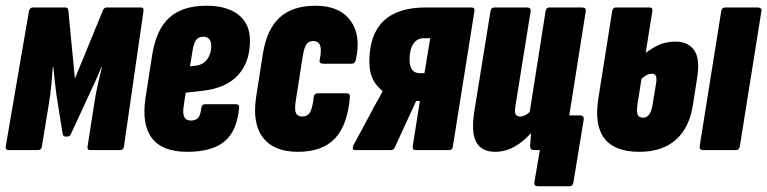

<svg xmlns="http://www.w3.org/2000/svg" viewBox="-23 -523 2674 669"><path d="M7 0Q-5 0 -3 -13L78 -485Q81 -497 92 -497H204Q214 -497 215 -488L238 -249L336 -488Q340 -497 350 -497H468Q479 -497 477 -485L409 -13Q407 0 396 0H292Q280 0 282 -12L305 -159Q310 -194 317.5 -227.5Q325 -261 332 -289H330Q320 -263 308.5 -238.5Q297 -214 286 -190L225 -58Q223 -52 219.5 -49.5Q216 -47 208 -47Q201 -47 198.5 -49.5Q196 -52 195 -58L174 -190Q171 -212 168 -238.5Q165 -265 163 -289H161Q159 -262 156 -228.5Q153 -195 147 -160L123 -13Q121 0 110 0Z M629 6Q543 6 506.5 -41.5Q470 -89 484 -182L507 -330Q521 -420 567 -461.5Q613 -503 696 -503Q768 -503 808 -471.5Q848 -440 848 -381Q848 -308 807.5 -262.5Q767 -217 686 -207L624 -200L617 -153Q613 -128 619 -115.5Q625 -103 642 -103Q659 -103 667.5 -112.5Q676 -122 678 -146Q680 -160 692 -160H798Q812 -160 810 -146Q803 -67 759.5 -30.5Q716 6 629 6ZM639 -292 658 -294Q685 -297 699 -316.5Q713 -336 713 -362Q713 -395 685 -395Q669 -395 660.5 -384Q652 -373 648 -347Z M1015 6Q932 6 894 -42.5Q856 -91 869 -182L893 -336Q907 -422 952 -462.5Q997 -503 1076 -503Q1160 -503 1198 -451.5Q1236 -400 1217 -315Q1214 -301 1203 -301H1103Q1088 -301 1091 -315Q1098 -349 1092.5 -364.5Q1087 -380 1068 -380Q1053 -380 1045 -369Q1037 -358 1032 -328L1007 -168Q1003 -140 1008.5 -128.5Q1014 -117 1030 -117Q1049 -117 1057.5 -132Q1066 -147 1070 -184Q1072 -198 1084 -198H1183Q1198 -198 1196 -184Q1188 -87 1144 -40.5Q1100 6 1015 6Z M1213 0Q1208 0 1206.5 -4Q1205 -8 1208 -16L1270 -131Q1278 -148 1288.5 -165.5Q1299 -183 1310 -205V-206Q1288 -223 1276 -247.5Q1264 -272 1264 -308Q1264 -402 1313 -449.5Q1362 -497 1461 -497H1620Q1632 -497 1630 -484L1555 -13Q1554 0 1542 0H1425Q1414 0 1415 -13L1440 -171H1427L1352 -8Q1348 0 1338 0ZM1440 -268H1456L1476 -390H1455Q1430 -390 1417 -370Q1404 -350 1404 -315Q1404 -268 1440 -268Z M1852 126Q1837 126 1839 112L1858 0H1847L1960 -121H1998Q2012 -121 2011 -107L1975 112Q1973 126 1961 126ZM1703 6Q1655 6 1636.5 -27.5Q1618 -61 1630 -137L1686 -484Q1688 -497 1700 -497H1813Q1827 -497 1826 -484L1773 -154Q1769 -133 1773.5 -125Q1778 -117 1790 -117Q1799 -117 1809.5 -123Q1820 -129 1830 -141L1844 -79Q1812 -38 1776.5 -16Q1741 6 1703 6ZM1838 0Q1824 0 1824 -14Q1825 -29 1827 -52.5Q1829 -76 1831 -94L1822 -128L1878 -484Q1880 -497 1892 -497H2005Q2020 -497 2018 -484L1962 -130Q1957 -97 1952.5 -67Q1948 -37 1946 -14Q1945 0 1932 0Z M2205 6Q2119 6 2083 -40.5Q2047 -87 2062 -181L2110 -484Q2112 -497 2124 -497H2240Q2252 -497 2250 -484L2198 -159Q2195 -136 2198.5 -124.5Q2202 -113 2218 -113Q2244 -113 2251 -159L2263 -232Q2266 -251 2262.5 -258.5Q2259 -266 2248 -266Q2236 -266 2224.5 -258Q2213 -250 2202 -240L2214 -328Q2232 -345 2262.5 -361.5Q2293 -378 2332 -378Q2374 -378 2395.5 -348.5Q2417 -319 2406 -251L2392 -161Q2380 -79 2332.5 -36.5Q2285 6 2205 6ZM2428 0Q2413 0 2415 -14L2490 -484Q2492 -497 2504 -497H2617Q2623 -497 2627.5 -494Q2632 -491 2630 -484L2555 -14Q2553 0 2541 0Z"/></svg>

Font: Sofia Sans Extra Condensed Black
Style: Italic
Weight: 900
Italic angle: -9°
Version: Version 4.100